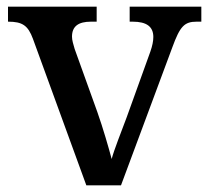

<svg xmlns="http://www.w3.org/2000/svg" viewBox="-20 -556 627 576"><path d="M79 -439 239 0H343L497 -414C520 -477 533 -491 570 -491H584V-536H369V-491H378C420 -491 440 -476 440 -445C440 -433 437 -418 431 -401L360 -204C344 -161 322 -106 315 -79C306 -113 289 -172 272 -220L204 -409C200 -423 196 -435 196 -446C196 -477 215 -491 253 -491H270V-536H4V-491C47 -491 64 -480 79 -439Z"/></svg>

Font: Noto Serif Malayalam Medium
Style: Regular
Weight: 500
Designer: Indian type Foundry, Jelle Bosma, Monotype Design Team
Foundry: Monotype Imaging Inc.
Version: Version 2.104